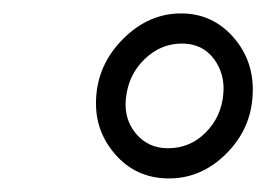

<svg xmlns="http://www.w3.org/2000/svg" viewBox="-20 -741 412 283"><path d="M121.6 -594.2Q123.5 -646 161.9 -684.1Q200.2 -722.2 249.5 -721.2Q294.4 -720.2 324.5 -685.5Q354.5 -650.9 352.5 -603Q350.6 -551.3 313.2 -514.2Q275.9 -477.1 226.6 -478Q179.7 -479 149.7 -513.7Q119.6 -548.3 121.6 -594.2ZM165.5 -595.2Q162.6 -564.9 180.7 -543.7Q198.7 -522.5 227.5 -522.5Q260.3 -522.5 283.2 -545.7Q306.2 -568.8 309.1 -602.1Q312 -631.8 295.2 -654.3Q278.3 -676.8 248 -676.8Q216.8 -676.8 192.9 -653.6Q168.9 -630.4 165.5 -595.2Z"/></svg>

Font: Roboto Light
Style: Italic
Weight: 300
Italic angle: -12°
Designer: Google
Version: Version 2.134; 2016; ttfautohint (v1.6)